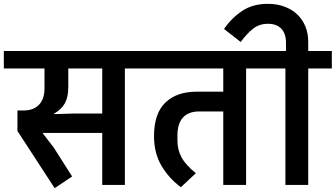

<svg xmlns="http://www.w3.org/2000/svg" viewBox="-40 -964 1750 1001"><path d="M51 -281V-388H83Q134 -388 163 -417.5Q192 -447 192 -504V-607H-20V-698H734V-607H611V0H493V-271H183V-269L240 -195L336 -44L245 17ZM241 -369 343 -372H493V-607H316V-511Q316 -458 298.5 -426Q281 -394 241 -371Z M903 12Q841 -34 802 -99.5Q763 -165 763 -255Q763 -372 822 -429Q881 -486 985 -486H1124V-607H694V-698H1365V-607H1243V0H1124V-383H999Q943 -383 914 -351.5Q885 -320 885 -257V-233Q885 -208 890 -186.5Q895 -165 906 -144.5Q917 -124 935.5 -103.5Q954 -83 981 -61L903 12Z M1448 -607H1325V-698H1451V-741Q1451 -789 1426.5 -814.5Q1402 -840 1357 -840Q1312 -840 1279 -814Q1246 -788 1215 -745L1128 -813Q1167 -870 1222.5 -907Q1278 -944 1356 -944Q1404 -944 1443 -929.5Q1482 -915 1509.5 -889Q1537 -863 1552 -826.5Q1567 -790 1567 -745V-698H1690V-607H1567V0H1448Z"/></svg>

Font: IBM Plex Sans Devanagari SemiBold
Style: Regular
Weight: 600
Designer: Mike Abbink, Paul van der Laan, Pieter van Rosmalen, Erin McLaughlin
Foundry: Bold Monday
Version: Version 1.1